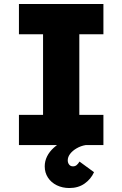

<svg xmlns="http://www.w3.org/2000/svg" viewBox="-20 -720 607 953"><path d="M74 0V-150H193.7V-550H74V-700H493.3V-550H373.7V-150H493.3V0ZM324.3 213.3Q290 213.3 262 199.7Q234 186 218 161.5Q202 137 202 105.7Q202 80 213.5 56.5Q225 33 247.2 13Q269.3 -7 300.5 -23Q331.7 -39 370.3 -49.7L405.7 0Q381.3 4 360.7 16Q340 28 328.2 43.5Q316.3 59 316.3 75.7Q316.3 88.3 323.2 97Q330 105.7 342.3 105.7Q352.7 105.7 360 99.8Q367.3 94 374.7 82L446.7 134.7Q431.3 169 399.8 191.2Q368.3 213.3 324.3 213.3Z"/></svg>

Font: Lexend Medium
Style: Regular
Weight: 500
Designer: Bonnie Shaver-Troup, Thomas Jockin
Foundry: Lexend
Version: Version 1.005